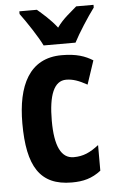

<svg xmlns="http://www.w3.org/2000/svg" viewBox="-55 -803 506 851"><g transform="rotate(-5 198.5 -378.0)"><path d="M158 -606H300C321 -647 365 -715 394 -754V-766H317C292 -743 257 -719 229 -679C201 -716 164 -747 142 -766H64V-754C93 -715 140 -644 158 -606ZM230 10C281 10 320 0 360 -31V-145C321 -115 291 -101 248 -101C192 -101 165 -158 165 -270C165 -384 190 -446 244 -446C274 -446 301 -436 337 -416L372 -521C338 -542 300 -556 234 -556C89 -556 34 -437 34 -270C34 -79 88 10 230 10Z"/></g></svg>

Font: Noto Sans Tamil ExtraCondensed
Style: Bold
Weight: 700
Width: 2
Designer: Jelle Bosma - Monotype Design Team
Foundry: Monotype Imaging Inc.
Version: Version 2.004